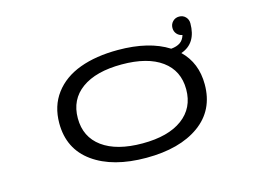

<svg xmlns="http://www.w3.org/2000/svg" viewBox="-84 -739 1219 900"><g transform="rotate(-15 525.0 -289.0)"><path d="M172 -251Q172 -334.5 216.5 -394Q261 -453.5 340 -482.8Q419 -512 525.5 -512Q677 -512 769.5 -453Q797 -455.5 813.5 -466.8Q830 -478 837 -501.5Q821 -504 810.5 -516Q800 -528 800 -545Q800 -563.5 812.5 -576.2Q825 -589 843.5 -589Q862.5 -589 874.8 -576.2Q887 -563.5 887 -545Q887 -447.5 810 -421Q878 -355.5 878 -251Q878 -126 782.8 -57.5Q687.5 11 525.5 11Q363.5 11 267.8 -57.5Q172 -126 172 -251ZM788 -251Q788 -342 719.2 -392Q650.5 -442 525.5 -442Q400.5 -442 331.2 -392Q262 -342 262 -251Q262 -160 331.2 -109.5Q400.5 -59 525.5 -59Q650.5 -59 719.2 -109.8Q788 -160.5 788 -251Z"/></g></svg>

Font: League Mono Extended Light
Style: Regular
Weight: 300
Width: 9
Designer: Tyler Finck
Foundry: The League of Moveable Type / Tyler Finck
Version: Version 2.210